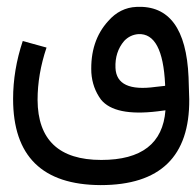

<svg xmlns="http://www.w3.org/2000/svg" viewBox="-20 -365 569 557"><path d="M272 172Q18 171 18 -78Q18 -162 46 -246L115 -227Q89 -150 89 -75Q90 99 274 99Q449 99 460 -45L437 -42Q313 -27 273 -76Q248 -110 245 -154Q241 -246 294 -304Q328 -343 376 -345Q518 -352 527 -141Q528 -102 529 -77Q531 172 272 172ZM432 -113 459 -116V-120Q452 -270 381 -266Q357 -264 340 -246Q313 -214 315 -168Q318 -97 432 -113Z"/></svg>

Font: Vazir Code FD
Style: Code-FD
Weight: 400
Foundry: DejaVu fonts team - Redesigned by Saber Rastikerdar
Version: Version 1.1.2